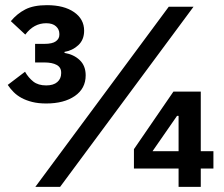

<svg xmlns="http://www.w3.org/2000/svg" viewBox="-20 -724 867 744"><path d="M152 -554Q183 -554 196.5 -564Q210 -574 210 -589V-593Q210 -610 197 -622Q184 -634 159 -634Q111 -634 78 -590L22 -642Q46 -671 78 -687.5Q110 -704 162 -704Q228 -704 267 -677Q306 -650 306 -605Q306 -570 283.5 -549Q261 -528 230 -523V-519Q266 -513 289 -491Q312 -469 312 -432Q312 -381 270 -352Q228 -323 159 -323Q128 -323 104.5 -329Q81 -335 63.5 -344.5Q46 -354 33 -367Q20 -380 10 -395L77 -446Q90 -423 109 -408Q128 -393 159 -393Q187 -393 202 -406Q217 -419 217 -440V-443Q217 -463 199.5 -472.5Q182 -482 152 -482H116V-554ZM117 0 634 -698H730L213 0ZM672 0V-71H499V-146L652 -369H758V-138H807V-71H758V0ZM672 -275H666L571 -138H672Z"/></svg>

Font: IBM Plex Arabic SemiBold
Style: Regular
Weight: 600
Designer: Mike Abbink, Paul van der Laan, Pieter van Rosmalen, Wael Morcos, Khajak Apelian
Foundry: Bold Monday
Version: Version 1.0